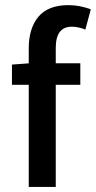

<svg xmlns="http://www.w3.org/2000/svg" viewBox="-20 -740 379 760"><path d="M200.7 -549.8V-489.7H297.9V-404.3H200.7V0H93.8V-404.3H27.3V-484.4L93.8 -489.3V-548.3Q93.8 -628.4 132.3 -674.1Q170.9 -719.7 251 -719.7Q295.4 -719.7 339.4 -703.1L317.9 -623Q289.1 -634.3 264.2 -634.3Q232.4 -634.3 216.6 -613.5Q200.7 -592.8 200.7 -549.8Z"/></svg>

Font: Varta
Style: Bold
Weight: 700
Designer: Joana Correia, Viktoriya Grabowska, Eben Sorkin
Foundry: Sorkin Type
Version: Version 1.002; ttfautohint (v1.3) -l 8 -r 24 -G 200 -x 12 -H